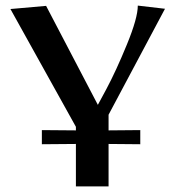

<svg xmlns="http://www.w3.org/2000/svg" viewBox="-20 -663 623 683"><path d="M250 -211.9 17.1 -630.9 144 -642.1 328.1 -290 357.9 -345.2Q393.1 -411.1 431.6 -505.1Q470.2 -599.1 470.2 -643.1L566.9 -631.8L366.2 -254.9V-199.2L479 -200.2V-149.9L366.2 -150.9V0H250V-150.9L128.9 -149.9V-200.2L250 -199.2Z"/></svg>

Font: Resagokr
Style: Bold
Weight: 600
Designer: gluk
Foundry: gluk
Version: Version 0.95